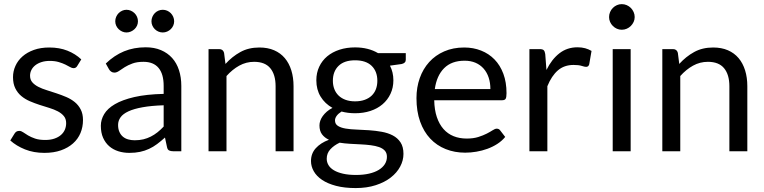

<svg xmlns="http://www.w3.org/2000/svg" viewBox="-20 -750 3787 952"><path d="M363 -423Q357 -412 344.5 -412Q337 -412 327.5 -417.5Q318 -423 304.2 -429.8Q290.5 -436.5 271.5 -442.2Q252.5 -448 226.5 -448Q204 -448 186 -442.2Q168 -436.5 155.2 -426.5Q142.5 -416.5 135.8 -403.2Q129 -390 129 -374.5Q129 -355 140.2 -342Q151.5 -329 170 -319.5Q188.5 -310 212 -302.8Q235.5 -295.5 260.2 -287.2Q285 -279 308.5 -269Q332 -259 350.5 -244Q369 -229 380.2 -207.2Q391.5 -185.5 391.5 -155Q391.5 -120 379 -90.2Q366.5 -60.5 342 -38.8Q317.5 -17 282 -4.5Q246.5 8 200 8Q147 8 104 -9.2Q61 -26.5 31 -53.5L52 -87.5Q56 -94 61.5 -97.5Q67 -101 76 -101Q85 -101 95 -94Q105 -87 119.2 -78.5Q133.5 -70 153.8 -63Q174 -56 204.5 -56Q230.5 -56 250 -62.8Q269.5 -69.5 282.5 -81Q295.5 -92.5 301.8 -107.5Q308 -122.5 308 -139.5Q308 -160.5 296.8 -174.2Q285.5 -188 267 -197.8Q248.5 -207.5 224.8 -214.8Q201 -222 176.2 -230Q151.5 -238 127.8 -248.2Q104 -258.5 85.5 -274Q67 -289.5 55.8 -312.2Q44.5 -335 44.5 -367.5Q44.5 -396.5 56.5 -423.2Q68.5 -450 91.5 -470.2Q114.5 -490.5 148 -502.5Q181.5 -514.5 224.5 -514.5Q274.5 -514.5 314.2 -498.8Q354 -483 383 -455.5Z M879 0H839.5Q826.5 0 818.5 -4Q810.5 -8 808 -21L798 -68Q778 -50 759 -35.8Q740 -21.5 719 -11.8Q698 -2 674.2 3Q650.5 8 621.5 8Q592 8 566.2 -0.2Q540.5 -8.5 521.5 -25Q502.5 -41.5 491.2 -66.8Q480 -92 480 -126.5Q480 -156.5 496.5 -184.2Q513 -212 549.8 -233.5Q586.5 -255 646 -268.8Q705.5 -282.5 791.5 -284.5V-324Q791.5 -383 766.2 -413.2Q741 -443.5 691.5 -443.5Q659 -443.5 636.8 -435.2Q614.5 -427 598.2 -416.8Q582 -406.5 570.2 -398.2Q558.5 -390 547 -390Q538 -390 531.2 -394.8Q524.5 -399.5 520.5 -406.5L504.5 -435Q546.5 -475.5 595 -495.5Q643.5 -515.5 702.5 -515.5Q745 -515.5 778 -501.5Q811 -487.5 833.5 -462.5Q856 -437.5 867.5 -402Q879 -366.5 879 -324ZM648 -54.5Q671.5 -54.5 691 -59.2Q710.5 -64 727.8 -72.8Q745 -81.5 760.8 -94Q776.5 -106.5 791.5 -122.5V-228Q730 -226 687 -218.2Q644 -210.5 617 -198Q590 -185.5 577.8 -168.5Q565.5 -151.5 565.5 -130.5Q565.5 -110.5 572 -96Q578.5 -81.5 589.5 -72.2Q600.5 -63 615.5 -58.8Q630.5 -54.5 648 -54.5ZM664 -644.5Q664 -633 659.5 -623Q655 -613 647 -605.5Q639 -598 628.8 -593.5Q618.5 -589 607 -589Q596 -589 586 -593.5Q576 -598 568.2 -605.5Q560.5 -613 556 -623Q551.5 -633 551.5 -644.5Q551.5 -656 556 -666.5Q560.5 -677 568.2 -684.8Q576 -692.5 586 -697Q596 -701.5 607 -701.5Q618.5 -701.5 628.8 -697Q639 -692.5 647 -684.8Q655 -677 659.5 -666.5Q664 -656 664 -644.5ZM843.5 -644.5Q843.5 -633 839 -623Q834.5 -613 826.8 -605.5Q819 -598 808.8 -593.5Q798.5 -589 787 -589Q775.5 -589 765.2 -593.5Q755 -598 747.5 -605.5Q740 -613 735.5 -623Q731 -633 731 -644.5Q731 -656 735.5 -666.5Q740 -677 747.5 -684.8Q755 -692.5 765.2 -697Q775.5 -701.5 787 -701.5Q798.5 -701.5 808.8 -697Q819 -692.5 826.8 -684.8Q834.5 -677 839 -666.5Q843.5 -656 843.5 -644.5Z M1014 0V-506.5H1067Q1086 -506.5 1091 -488L1098 -433Q1131 -469.5 1171.8 -492Q1212.5 -514.5 1266 -514.5Q1307.5 -514.5 1339.2 -500.8Q1371 -487 1392.2 -461.8Q1413.5 -436.5 1424.5 -401Q1435.5 -365.5 1435.5 -322.5V0H1346.5V-322.5Q1346.5 -380 1320.2 -411.8Q1294 -443.5 1240 -443.5Q1200.5 -443.5 1166.2 -424.5Q1132 -405.5 1103 -373V0Z M1740.5 -515Q1773.5 -515 1802.2 -507.8Q1831 -500.5 1854.5 -486.5H1992V-453.5Q1992 -437 1971 -432.5L1913.5 -424.5Q1930.5 -392 1930.5 -352Q1930.5 -315 1916.2 -284.8Q1902 -254.5 1876.8 -233Q1851.5 -211.5 1816.8 -200Q1782 -188.5 1740.5 -188.5Q1705 -188.5 1673.5 -197Q1657.5 -187 1649.2 -175.5Q1641 -164 1641 -153Q1641 -135 1655.5 -125.8Q1670 -116.5 1694 -112.5Q1718 -108.5 1748.5 -107.5Q1779 -106.5 1810.8 -104.2Q1842.5 -102 1873 -96.5Q1903.5 -91 1927.5 -78.5Q1951.5 -66 1966 -44Q1980.5 -22 1980.5 13Q1980.5 45.5 1964.2 76Q1948 106.5 1917.5 130.2Q1887 154 1843 168.2Q1799 182.5 1743.5 182.5Q1688 182.5 1646.2 171.5Q1604.5 160.5 1577 142Q1549.5 123.5 1535.8 99.2Q1522 75 1522 48.5Q1522 11 1545.8 -15.2Q1569.5 -41.5 1611 -57Q1589.5 -67 1576.8 -83.8Q1564 -100.5 1564 -128.5Q1564 -139.5 1568 -151.2Q1572 -163 1580.2 -174.5Q1588.5 -186 1600.5 -196.5Q1612.5 -207 1628.5 -215Q1591 -236 1569.8 -270.8Q1548.5 -305.5 1548.5 -352Q1548.5 -389 1562.8 -419.2Q1577 -449.5 1602.5 -470.8Q1628 -492 1663.2 -503.5Q1698.5 -515 1740.5 -515ZM1898.5 27.5Q1898.5 8.5 1888 -3Q1877.5 -14.5 1859.5 -20.8Q1841.5 -27 1818 -30Q1794.5 -33 1768.5 -34.2Q1742.5 -35.5 1715.5 -37Q1688.5 -38.5 1664 -42.5Q1635.5 -29 1617.8 -9.5Q1600 10 1600 37Q1600 54 1608.8 68.8Q1617.5 83.5 1635.5 94.2Q1653.5 105 1680.8 111.2Q1708 117.5 1745 117.5Q1781 117.5 1809.5 111Q1838 104.5 1857.8 92.5Q1877.5 80.5 1888 64Q1898.5 47.5 1898.5 27.5ZM1740.5 -247.5Q1767.5 -247.5 1788.2 -255Q1809 -262.5 1823 -276Q1837 -289.5 1844 -308.2Q1851 -327 1851 -349.5Q1851 -396 1822.8 -423.5Q1794.5 -451 1740.5 -451Q1687 -451 1658.8 -423.5Q1630.5 -396 1630.5 -349.5Q1630.5 -327 1637.8 -308.2Q1645 -289.5 1659 -276Q1673 -262.5 1693.5 -255Q1714 -247.5 1740.5 -247.5Z M2281.5 -514.5Q2327 -514.5 2365.5 -499.2Q2404 -484 2432 -455.2Q2460 -426.5 2475.8 -384.2Q2491.5 -342 2491.5 -288Q2491.5 -267 2487 -260Q2482.5 -253 2470 -253H2133Q2134 -205 2146 -169.5Q2158 -134 2179 -110.2Q2200 -86.5 2229 -74.8Q2258 -63 2294 -63Q2327.5 -63 2351.8 -70.8Q2376 -78.5 2393.5 -87.5Q2411 -96.5 2422.8 -104.2Q2434.5 -112 2443 -112Q2454 -112 2460 -103.5L2485 -71Q2468.5 -51 2445.5 -36.2Q2422.5 -21.5 2396.2 -12Q2370 -2.5 2342 2.2Q2314 7 2286.5 7Q2234 7 2189.8 -10.8Q2145.5 -28.5 2113.2 -62.8Q2081 -97 2063 -147.5Q2045 -198 2045 -263.5Q2045 -316.5 2061.2 -362.5Q2077.5 -408.5 2108 -442.2Q2138.5 -476 2182.5 -495.2Q2226.5 -514.5 2281.5 -514.5ZM2283.5 -449Q2219 -449 2182 -411.8Q2145 -374.5 2136 -308.5H2411.5Q2411.5 -339.5 2403 -365.2Q2394.5 -391 2378 -409.8Q2361.5 -428.5 2337.8 -438.8Q2314 -449 2283.5 -449Z M2605 0V-506.5H2656Q2670.5 -506.5 2676 -501Q2681.5 -495.5 2683.5 -482L2689.5 -403Q2715.5 -456 2753.8 -485.8Q2792 -515.5 2843.5 -515.5Q2864.5 -515.5 2881.5 -510.8Q2898.5 -506 2913 -497.5L2901.5 -431Q2898 -418.5 2886 -418.5Q2879 -418.5 2864.5 -423.2Q2850 -428 2824 -428Q2777.5 -428 2746.2 -401Q2715 -374 2694 -322.5V0Z M3107 -506.5V0H3018V-506.5ZM3127 -665.5Q3127 -652.5 3121.8 -641.2Q3116.5 -630 3107.8 -621.2Q3099 -612.5 3087.5 -607.5Q3076 -602.5 3063 -602.5Q3050 -602.5 3038.8 -607.5Q3027.5 -612.5 3018.8 -621.2Q3010 -630 3005 -641.2Q3000 -652.5 3000 -665.5Q3000 -678.5 3005 -690.2Q3010 -702 3018.8 -710.8Q3027.5 -719.5 3038.8 -724.5Q3050 -729.5 3063 -729.5Q3076 -729.5 3087.5 -724.5Q3099 -719.5 3107.8 -710.8Q3116.5 -702 3121.8 -690.2Q3127 -678.5 3127 -665.5Z M3264 0V-506.5H3317Q3336 -506.5 3341 -488L3348 -433Q3381 -469.5 3421.8 -492Q3462.5 -514.5 3516 -514.5Q3557.5 -514.5 3589.2 -500.8Q3621 -487 3642.2 -461.8Q3663.5 -436.5 3674.5 -401Q3685.5 -365.5 3685.5 -322.5V0H3596.5V-322.5Q3596.5 -380 3570.2 -411.8Q3544 -443.5 3490 -443.5Q3450.5 -443.5 3416.2 -424.5Q3382 -405.5 3353 -373V0Z"/></svg>

Font: 8514790e538f44c2 - subset of Lato
Style: Regular
Weight: 400
Version: Version 1.104; Western+Polish opensource